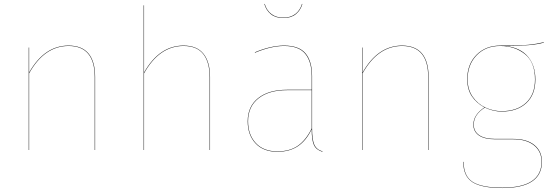

<svg xmlns="http://www.w3.org/2000/svg" viewBox="-20 -757 2800 969"><path d="M460 -368V0H458V-368Q458 -525 326 -525Q204 -525 127 -387V0H125V-517H127V-391Q204 -527 326 -527Q460 -527 460 -368Z M1040 -368V0H1038V-368Q1038 -443 1006 -484Q974 -525 906 -525Q784 -525 707 -387V0H705V-730H707V-391Q784 -527 906 -527Q974 -527 1007 -485.5Q1040 -444 1040 -368Z M1608 7 1607 9Q1575 -1 1564 -26Q1553 -51 1553 -105Q1526 -48 1484 -19.5Q1442 9 1380 9Q1309 9 1269.5 -33.5Q1230 -76 1230 -145Q1230 -220 1283 -262Q1336 -304 1429 -304H1553V-372Q1553 -446 1520.5 -485.5Q1488 -525 1414 -525Q1348 -525 1267 -491L1266 -493Q1347 -527 1414 -527Q1489 -527 1522 -487.5Q1555 -448 1555 -372V-110Q1555 -53 1566 -27.5Q1577 -2 1608 7ZM1553 -109V-302H1429Q1337 -302 1284.5 -260.5Q1232 -219 1232 -145Q1232 -77 1271 -35Q1310 7 1380 7Q1443 7 1484 -22Q1525 -51 1553 -109ZM1314 -737H1316Q1326 -704 1350 -686Q1374 -668 1410 -668Q1446 -668 1470 -686Q1494 -704 1504 -737H1506Q1497 -705 1473 -685.5Q1449 -666 1410 -666Q1371 -666 1347 -685.5Q1323 -705 1314 -737Z M2143 -368V0H2141V-368Q2141 -525 2009 -525Q1887 -525 1810 -387V0H1808V-517H1810V-391Q1887 -527 2009 -527Q2143 -527 2143 -368Z M2725 -542Q2667 -525 2535 -525Q2608 -515 2645 -470.5Q2682 -426 2682 -356Q2682 -279 2636 -236.5Q2590 -194 2512 -194Q2469 -194 2427 -214Q2371 -179 2371 -128Q2371 -94 2398.5 -75Q2426 -56 2480 -56H2571Q2639 -56 2677 -25Q2715 6 2715 59Q2715 192 2515 192Q2410 192 2364 162Q2318 132 2318 60H2320Q2320 132 2365.5 161Q2411 190 2515 190Q2713 190 2713 59Q2713 7 2675 -23.5Q2637 -54 2571 -54H2480Q2425 -54 2397 -73.5Q2369 -93 2369 -128Q2369 -178 2425 -215Q2385 -236 2361.5 -271Q2338 -306 2338 -357Q2338 -433 2384.5 -480Q2431 -527 2504 -527Q2608 -527 2648 -531Q2688 -535 2725 -544ZM2340 -357Q2340 -306 2365 -269.5Q2390 -233 2429.5 -214.5Q2469 -196 2512 -196Q2589 -196 2634.5 -238Q2680 -280 2680 -356Q2680 -443 2629 -484Q2578 -525 2504 -525Q2431 -525 2385.5 -478Q2340 -431 2340 -357Z"/></svg>

Font: FiraGO Two
Style: Regular
Weight: 100
Designer: bBox Type
Foundry: bBox Type GmbH
Version: Version 1.001